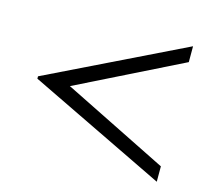

<svg xmlns="http://www.w3.org/2000/svg" viewBox="-87 -652 874 783"><g transform="rotate(15 350.5 -261.0)"><path d="M636 -40V25L57 -255V-265L636 -547V-480L193 -260Z"/></g></svg>

Font: STIX Two Text
Style: Italic
Weight: 400
Italic angle: -12°
Designer: Ross Mills, John Hudson & Paul Hanslow, Tiro Typeworks Ltd; with prior portions MicroPress Inc. and Coen Hoffman, Elsevi
Foundry: Tiro Typeworks Ltd
Version: Version 2.13 b171